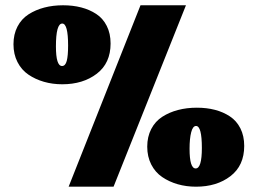

<svg xmlns="http://www.w3.org/2000/svg" viewBox="-20 -704 971 724"><path d="M408.2 0H238.8L509.8 -684.1H681.2ZM217.8 -684.1Q254.9 -684.1 286.1 -676Q317.4 -668 342.8 -651.4Q368.2 -634.8 382.6 -606.2Q397 -577.6 397 -540Q397 -465.8 345 -426Q293 -386.2 214.8 -386.2Q178.2 -386.2 145.8 -395.5Q113.3 -404.8 87.2 -422.6Q61 -440.4 45.9 -470Q30.8 -499.5 30.8 -537.1Q30.8 -574.7 45.9 -603.8Q61 -632.8 87.6 -649.9Q114.3 -667 147 -675.5Q179.7 -684.1 217.8 -684.1ZM213.9 -455.1Q226.6 -455.1 231.7 -474.4Q236.8 -493.7 236.8 -532.2Q236.8 -615.2 214.8 -615.2Q190.9 -615.2 190.9 -528.8Q190.9 -455.1 213.9 -455.1ZM722.2 -297.9Q759.3 -297.9 790.5 -289.8Q821.8 -281.7 846.9 -265.1Q872.1 -248.5 886.5 -220Q900.9 -191.4 900.9 -153.8Q900.9 -79.6 849.1 -39.8Q797.4 0 719.2 0Q682.6 0 650.1 -9.3Q617.7 -18.6 591.6 -36.4Q565.4 -54.2 550.3 -83.7Q535.2 -113.3 535.2 -150.9Q535.2 -188.5 550.3 -217.5Q565.4 -246.6 592 -263.7Q618.7 -280.8 651.4 -289.3Q684.1 -297.9 722.2 -297.9ZM717.8 -68.8Q741.2 -68.8 741.2 -146Q741.2 -229 719.2 -229Q707 -229 700.9 -205.1Q694.8 -181.2 694.8 -143.1Q694.8 -68.8 717.8 -68.8Z"/></svg>

Font: Wesal
Style: Regular
Weight: 900
Designer: Ahmed zaza
Foundry: Ahmed zaza
Version: Version 2.01